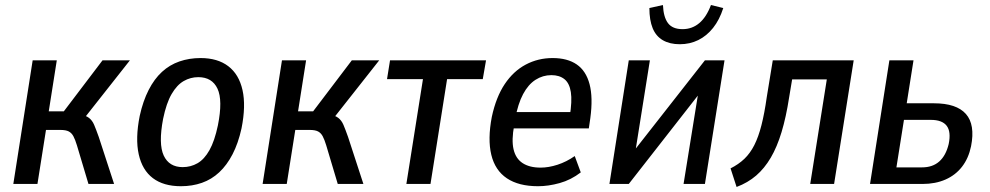

<svg xmlns="http://www.w3.org/2000/svg" viewBox="-20 -732 3940 764"><path d="M33 0 110 -492H206L174 -289H234L388 -492H497L307 -251L295 -278Q321 -273 334 -263Q347 -253 354.5 -235.5Q362 -218 373 -187L434 0H332L286 -154Q279 -177 272 -190Q265 -203 253.5 -209Q242 -215 220 -215H163L129 0Z M700 9Q631 9 588.5 -23Q546 -55 532 -118Q518 -181 536 -271Q549 -330 571.5 -374Q594 -418 624.5 -446Q655 -474 694 -487.5Q733 -501 778 -501Q846 -501 888.5 -468.5Q931 -436 945 -373.5Q959 -311 941 -221Q928 -162 905.5 -118.5Q883 -75 852.5 -46.5Q822 -18 783.5 -4.5Q745 9 700 9ZM707 -67Q739 -67 766 -82.5Q793 -98 813.5 -134.5Q834 -171 847 -233Q867 -333 845.5 -379Q824 -425 769 -425Q738 -425 711 -409.5Q684 -394 663 -358Q642 -322 629 -259Q610 -159 631.5 -113Q653 -67 707 -67Z M1025 0 1102 -492H1198L1166 -289H1226L1380 -492H1489L1299 -251L1287 -278Q1313 -273 1326 -263Q1339 -253 1346.5 -235.5Q1354 -218 1365 -187L1426 0H1324L1278 -154Q1271 -177 1264 -190Q1257 -203 1245.5 -209Q1234 -215 1212 -215H1155L1121 0Z M1597 0 1663 -417H1520L1532 -492H1914L1901 -417H1759L1693 0Z M2121 9Q2044 9 1997 -22.5Q1950 -54 1935 -116Q1920 -178 1937 -267Q1954 -346 1988.5 -397.5Q2023 -449 2072 -475Q2121 -501 2179 -501Q2238 -501 2275 -475.5Q2312 -450 2326 -397Q2340 -344 2329 -262L2323 -221H2008L2018 -286H2265L2247 -268Q2257 -330 2251.5 -365.5Q2246 -401 2226 -417Q2206 -433 2174 -433Q2140 -433 2111 -414.5Q2082 -396 2061.5 -357.5Q2041 -319 2030 -259L2026 -233Q2015 -175 2023.5 -138Q2032 -101 2059.5 -83Q2087 -65 2131 -65Q2163 -65 2198.5 -76.5Q2234 -88 2267 -111L2291 -46Q2252 -16 2207 -3.5Q2162 9 2121 9Z M2405 0 2482 -492H2566L2502 -90H2470L2785 -492H2863L2785 0H2700L2765 -403H2797L2482 0ZM2685 -556Q2645 -556 2617.5 -572Q2590 -588 2577 -620Q2564 -652 2564 -700L2618 -712Q2620 -664 2638 -640Q2656 -616 2696 -616Q2734 -616 2762.5 -640Q2791 -664 2809 -712L2858 -700Q2843 -653 2817.5 -621Q2792 -589 2758.5 -572.5Q2725 -556 2685 -556Z M2911 12 2887 -62Q2919 -78 2942 -100Q2965 -122 2981.5 -154.5Q2998 -187 3010 -234Q3022 -281 3031 -345L3055 -492H3377L3299 0H3204L3270 -416H3132L3120 -344Q3108 -266 3090 -206.5Q3072 -147 3047 -104.5Q3022 -62 2989 -33.5Q2956 -5 2911 12Z M3442 0 3519 -492H3615L3588 -321H3696Q3786 -321 3823.5 -278.5Q3861 -236 3844 -150Q3834 -102 3808 -68.5Q3782 -35 3742 -17.5Q3702 0 3651 0ZM3547 -66H3649Q3691 -66 3717.5 -89.5Q3744 -113 3755 -159Q3765 -208 3747 -231.5Q3729 -255 3684 -255H3577Z"/></svg>

Font: Nunito Sans 10pt Condensed SemiBold
Style: Italic
Weight: 600
Width: 3
Italic angle: -9°
Designer: Vernon Adams
Foundry: Vernon Adams
Version: Version 3.101;gftools[0.9.27]